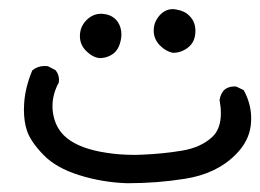

<svg xmlns="http://www.w3.org/2000/svg" viewBox="-20 -241 579 427"><path d="M33.2 2.4Q33.2 29.8 40 49.8Q48.3 74.2 76.7 103.5Q104.5 132.3 155.8 148.4Q207 164.6 262.7 166.5Q329.6 166.5 390.6 156.7Q460.9 146 503.9 103Q533.2 73.7 537.6 38.6Q538.6 30.3 538.6 22Q538.6 -10.3 522 -40.5L505.9 -48.3Q503.9 -48.8 502 -48.8Q487.3 -48.8 478 -40.5Q470.2 -31.2 468.3 -18.6Q471.2 -2.9 471.2 10.7Q471.2 45.9 452.1 63.5Q427.2 86.9 385 94Q342.8 101.1 295.9 103Q287.1 103.5 279.3 103.5Q271.5 103.5 259.8 103Q232.9 102.1 201.7 96.2Q147.5 85.4 122.1 60.1Q102.1 40 97.7 9.3Q96.7 2.4 96.7 -4.9Q96.7 -31.7 110.8 -57.6Q111.3 -60.1 111.3 -64Q111.3 -67.9 109.6 -73.7Q107.9 -79.6 103.5 -85L86.4 -93.8Q82.5 -94.2 79.1 -94.2Q63.5 -94.2 51.8 -84.5Q35.6 -45.4 33.7 -10.3Q33.2 -3.9 33.2 2.4ZM250 -164.6Q250 -179.7 242.2 -191.9Q231 -208 210 -210Q207.5 -210.4 205.1 -210.4Q186.5 -210.4 172.4 -196.3Q157.7 -181.6 157.7 -160.6Q157.7 -141.6 171.6 -127.7Q185.5 -113.8 200.7 -111.8Q219.2 -111.8 232.4 -122.1Q245.1 -131.8 249 -153.8Q250 -159.2 250 -164.6ZM414.6 -172.4Q414.6 -192.9 400.9 -206.1Q390.6 -216.8 372.6 -219.7Q368.2 -220.7 364.3 -220.7Q344.2 -220.7 330.6 -201.2Q321.8 -189 321.8 -172.9Q321.8 -153.8 336.4 -139.2Q348.6 -127 364.3 -123.5Q382.8 -123.5 397.5 -134.8Q414.6 -147.5 414.6 -172.4Z"/></svg>

Font: Bakudai
Style: ExtraLight
Weight: 200
Version: Version 1.48